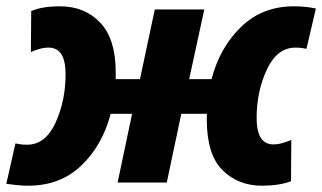

<svg xmlns="http://www.w3.org/2000/svg" viewBox="-31 -579 1022 609"><path d="M59 10Q160 10 227 -54Q294 -118 320 -218H388L342 0H498L544 -218H625V-199Q625 -89 674.5 -39.5Q724 10 800 10Q854 10 892 -4L893 -135Q878 -129 864 -125Q850 -121 836 -121Q783 -121 783 -205Q783 -289 815.5 -358.5Q848 -428 906 -428Q915 -428 924 -427Q933 -426 941 -424L971 -552Q957 -555 939.5 -557Q922 -559 901 -559Q801 -559 733.5 -493.5Q666 -428 640 -328H569L617 -549H460L413 -328H336V-351Q336 -455 287 -507Q238 -559 159 -559Q103 -559 68 -544L67 -414Q81 -420 95 -424Q109 -428 123 -428Q177 -428 177 -344Q177 -259 145 -189.5Q113 -120 55 -120Q44 -120 35.5 -121Q27 -122 18 -124L-11 4Q4 6 21.5 8Q39 10 59 10Z"/></svg>

Font: Noto Sans Display Extra
Style: Italic
Weight: 800
Italic angle: -12°
Designer: Monotype Design Team
Foundry: Monotype Imaging Inc.
Version: Version 1.900